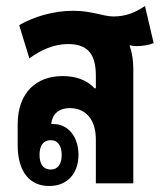

<svg xmlns="http://www.w3.org/2000/svg" viewBox="-20 -612 548 641"><path d="M144 9C207 9 242 -35 242 -95C242 -154 209 -198 157 -198H151C154 -229 174 -251 213 -251C265 -251 300 -215 300 -146V0H425V-383C425 -410 421 -436 413 -459L414 -461C421 -459 428 -458 435 -458C454 -458 475 -461 493 -468L464 -592C432 -570 399 -557 359 -557C325 -557 287 -576 225 -576C158 -576 92 -556 44 -528L78 -417C117 -446 162 -465 207 -465C279 -465 300 -424 300 -359V-317H296C269 -346 232 -358 189 -358C103 -358 39 -305 39 -196V-128C39 -35 82 9 144 9ZM149 -46C124 -46 112 -65 112 -95C112 -125 124 -144 149 -144C174 -144 186 -124 186 -95C186 -65 174 -46 149 -46Z"/></svg>

Font: Noto Sans Thai Looped ExtraCondensed
Style: Bold
Weight: 700
Width: 2
Designer: Sasikarn Vongin, Ben Mitchell
Foundry: The Fontpad Ltd
Version: Version 1.001